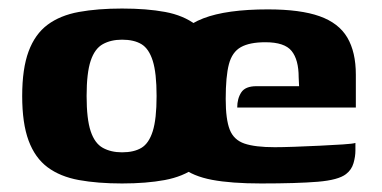

<svg xmlns="http://www.w3.org/2000/svg" viewBox="-20 -424 896 450"><path d="M266 6Q209 6 165 -2Q121 -10 91.5 -32Q62 -54 47 -94.5Q32 -135 32 -199Q32 -263 47 -303.5Q62 -344 91.5 -366Q121 -388 165 -396Q209 -404 266 -404Q324 -404 367 -396Q410 -388 439 -366Q468 -344 483 -303.5Q498 -263 498 -199Q498 -135 483 -94Q468 -53 438.5 -31.5Q409 -10 366 -2Q323 6 266 6ZM266 -67Q294 -67 311.5 -77.5Q329 -88 338 -116.5Q347 -145 347 -199Q347 -253 338 -281.5Q329 -310 311.5 -320.5Q294 -331 266 -331Q240 -331 221 -320.5Q202 -310 192.5 -281.5Q183 -253 183 -199Q183 -145 192.5 -116.5Q202 -88 221 -77.5Q240 -67 266 -67ZM592 6Q522 6 477 -2.5Q432 -11 406 -32Q380 -53 369 -91Q358 -129 358 -190Q358 -268 380 -314Q402 -360 456.5 -381Q511 -402 608 -402Q684 -402 729 -386Q774 -370 794 -336Q814 -302 814 -249V-172H536Q536 -193 545.5 -207.5Q555 -222 581 -222H681L680 -243Q680 -284 663.5 -304.5Q647 -325 602 -325Q565 -325 544.5 -313.5Q524 -302 516.5 -273.5Q509 -245 509 -192Q509 -144 518.5 -120Q528 -96 553 -87.5Q578 -79 624 -79Q641 -79 670 -80Q699 -81 729.5 -82.5Q760 -84 783.5 -85.5Q807 -87 813 -89V-71Q813 -57 808.5 -41.5Q804 -26 791 -16Q773 -2 724.5 2Q676 6 592 6Z"/></svg>

Font: Genos Thin
Style: Bold
Weight: 700
Version: Version 1.010